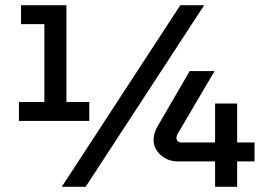

<svg xmlns="http://www.w3.org/2000/svg" viewBox="-20 -720 1054 740"><path d="M809 0V-98H665Q627 -98 599.5 -122.5Q572 -147 572 -180Q572 -194 575.5 -206Q579 -218 585 -229L711 -446H807L664 -203Q660 -196 660 -188Q660 -181 665 -176Q670 -171 678 -171H809V-321H894V-171H961V-98H894V0ZM53 -254V-327H151V-627H61V-700H236V-327H324V-254ZM218 0 675 -700H767L310 0Z"/></svg>

Font: MuseoModerno SemiBold Medium
Style: Regular
Weight: 500
Version: Version 1.001